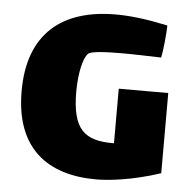

<svg xmlns="http://www.w3.org/2000/svg" viewBox="-46 -623 675 680"><g transform="rotate(5 291.5 -283.0)"><path d="M372 -316V-122H368C267 -122 223 -158 223 -293C223 -328 228 -401 252 -429C260 -439 312 -442 373 -442C419 -442 471 -440 512 -439C517 -460 524 -528 524 -554C449 -570 391 -577 339 -577C149 -577 30 -483 30 -278C30 -75 146 11 320 11C365 11 449 2 548 -31V-316Z"/></g></svg>

Font: FilmFarsi Display
Style: Regular
Weight: 400
Designer: Borna Izadpanah
Foundry: Borna Izadpanah
Version: Version 1.000;PS 001.000;hotconv 1.0.88;makeotf.lib2.5.64775